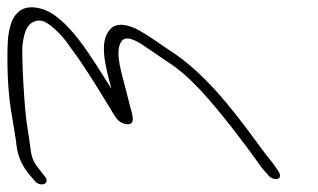

<svg xmlns="http://www.w3.org/2000/svg" viewBox="-93 -580 856 517"><path d="M-16 -112 -1 -95C13 -74 47 -84 26 -107L12 -125C-8 -149 -9 -165 -12 -189C-15 -206 -17 -226 -21 -249C-27 -285 -36 -435 -32 -463C-27 -493 -22 -513 -1 -522C19 -530 33 -520 53 -503C68 -490 84 -472 99 -449C131 -407 167 -348 194 -304C207 -283 215 -268 221 -261C227 -253 235 -248 245 -246C273 -241 265 -267 257 -295C252 -313 248 -332 242 -353C230 -399 216 -448 236 -471C252 -488 289 -461 309 -447L353 -417C388 -395 416 -370 448 -336C498 -282 567 -192 612 -128L628 -110C639 -92 674 -93 656 -120L643 -139C633 -151 617 -171 597 -199C526 -296 454 -386 366 -443C337 -462 312 -481 282 -498C250 -516 217 -520 202 -499C174 -467 190 -404 207 -341C158 -417 91 -538 16 -557C-26 -568 -46 -550 -57 -531C-64 -519 -68 -502 -71 -481C-73 -460 -74 -424 -72 -372C-68 -291 -59 -264 -50 -201C-47 -170 -41 -144 -16 -112Z"/></svg>

Font: Stray Cat
Style: OpSuObl
Weight: 400
Version: Version 1.0